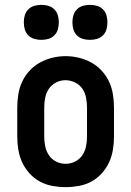

<svg xmlns="http://www.w3.org/2000/svg" viewBox="-20 -762 540 790"><path d="M250 8Q223 8 195.5 3Q168 -2 144 -15Q120 -28 101.5 -48.5Q83 -69 71.5 -93.5Q60 -118 55.5 -145.5Q51 -173 51 -200V-320Q51 -347 55.5 -374.5Q60 -402 71.5 -426.5Q83 -451 102 -471.5Q121 -492 145 -505Q169 -518 196 -524.5Q223 -531 250 -531Q277 -531 304 -524.5Q331 -518 355 -505Q379 -492 398 -471.5Q417 -451 428.5 -426.5Q440 -402 444.5 -374.5Q449 -347 449 -320V-200Q449 -173 444.5 -145.5Q440 -118 428.5 -93.5Q417 -69 398.5 -48.5Q380 -28 356 -15Q332 -2 304.5 3Q277 8 250 8ZM250 -88Q270 -88 288.5 -97Q307 -106 318.5 -123Q330 -140 334 -160Q338 -180 338 -200V-320Q338 -340 334 -360.5Q330 -381 318.5 -397.5Q307 -414 288 -423Q269 -432 249 -432Q229 -432 210.5 -422.5Q192 -413 181 -396.5Q170 -380 166 -360Q162 -340 162 -320V-200Q162 -180 166 -160Q170 -140 181.5 -123Q193 -106 211.5 -97Q230 -88 250 -88ZM350 -598Q335 -598 321 -602Q307 -606 296.5 -616.5Q286 -627 282 -641Q278 -655 278 -670Q278 -685 282 -699Q286 -713 296.5 -723.5Q307 -734 321 -738Q335 -742 350 -742Q365 -742 379 -738Q393 -734 403.5 -723.5Q414 -713 418 -699Q422 -685 422 -670Q422 -655 418 -641Q414 -627 403.5 -616.5Q393 -606 379 -602Q365 -598 350 -598ZM150 -598Q135 -598 121 -602Q107 -606 96.5 -616.5Q86 -627 82 -641Q78 -655 78 -670Q78 -685 82 -699Q86 -713 96.5 -723.5Q107 -734 121 -738Q135 -742 150 -742Q165 -742 179 -738Q193 -734 203.5 -723.5Q214 -713 218 -699Q222 -685 222 -670Q222 -655 218 -641Q214 -627 203.5 -616.5Q193 -606 179 -602Q165 -598 150 -598Z"/></svg>

Font: Zed Mono
Style: Bold
Weight: 700
Monospace: yes
Designer: Belleve Invis
Foundry: Belleve Invis
Version: Version 1.0.0; ttfautohint (v1.8.4)